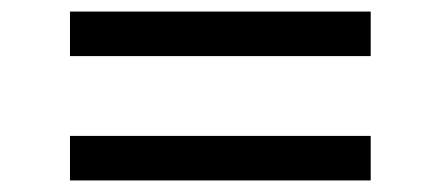

<svg xmlns="http://www.w3.org/2000/svg" viewBox="-20 -532 763 332"><path d="M101 -220H621V-297H101ZM101 -435H621V-512H101Z"/></svg>

Font: Matrixport Regular
Style: Regular
Weight: 400
Designer: Ninad Kale (Devanagari), Jonny Pinhorn (Latin)
Foundry: Indian Type Foundry
Version: Version 3.200;PS 1.000;hotconv 16.6.54;makeotf.lib2.5.65590